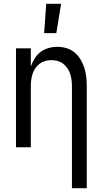

<svg xmlns="http://www.w3.org/2000/svg" viewBox="-20 -774 540 1009"><path d="M358 215V-320Q358 -337 356 -353.5Q354 -370 349 -385.5Q344 -401 334.5 -415Q325 -429 312 -439Q299 -449 283 -453.5Q267 -458 250 -458Q233 -458 217 -453.5Q201 -449 188 -439Q175 -429 165.5 -415Q156 -401 151 -385.5Q146 -370 144 -353.5Q142 -337 142 -320V0H64V-520H142V-425Q150 -447 162.5 -467Q175 -487 193.5 -501Q212 -515 235 -521.5Q258 -528 281 -528Q306 -528 329.5 -521Q353 -514 372 -498Q391 -482 403.5 -461Q416 -440 423.5 -416.5Q431 -393 433.5 -368.5Q436 -344 436 -320V215ZM212 -600 223 -754H301L276 -600Z"/></svg>

Font: HulyMono
Style: Regular
Weight: 400
Monospace: yes
Designer: Belleve Invis
Foundry: Belleve Invis
Version: Version 33.2.5; ttfautohint (v1.8.4)